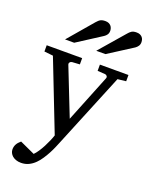

<svg xmlns="http://www.w3.org/2000/svg" viewBox="-172 -821 875 1126"><g transform="rotate(20 265.0 -257.5)"><path d="M467.8 -437 275.9 30.8Q271 43 262.9 61.8Q254.9 80.6 243.9 101.3Q232.9 122.1 219.2 142.8Q205.6 163.6 189.9 179.2Q171.9 197.3 150.4 207.5Q128.9 217.8 103 217.8Q85.4 217.8 71.8 212.9Q58.1 208 48.8 200Q39.6 191.9 34.7 181.6Q29.8 171.4 29.8 160.2Q29.8 143.1 37.4 128.7Q44.9 114.3 62 100.1L155.8 143.1Q168 130.9 179.9 112.8Q191.9 94.7 202.1 75Q212.4 55.2 220.9 35.4Q229.5 15.6 234.9 -1L64.9 -437L9.8 -442.9V-481.9H231V-442.9L183.1 -439.9Q174.8 -439 169.9 -432.6Q165 -426.3 168 -418L284.2 -123L402.8 -418Q406.2 -425.8 401.9 -432.4Q397.5 -439 389.2 -439.9L341.8 -442.9V-481.9H520V-442.9ZM331.1 -688Q331.1 -674.3 324.5 -664.6Q317.9 -654.8 307.1 -647.9L156.2 -550.8H99.1L231.9 -706.1Q237.8 -712.4 242.9 -717.5Q248 -722.7 253.9 -726.1Q259.8 -729.5 267.3 -731.2Q274.9 -732.9 285.2 -732.9Q297.9 -732.9 306.6 -728.8Q315.4 -724.6 320.8 -718.3Q326.2 -711.9 328.6 -703.9Q331.1 -695.8 331.1 -688ZM525.9 -688Q525.9 -674.3 519.3 -664.6Q512.7 -654.8 502.9 -647.9L351.1 -550.8H293.9L428.2 -706.1Q438.5 -718.8 449.2 -725.8Q460 -732.9 480 -732.9Q493.2 -732.9 502 -728.8Q510.7 -724.6 516.1 -718.3Q521.5 -711.9 523.7 -703.9Q525.9 -695.8 525.9 -688Z"/></g></svg>

Font: Charis SIL CyrE
Style: Regular
Weight: 400
Foundry: SIL International
Version: Version 5.000